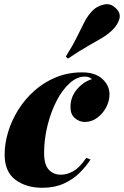

<svg xmlns="http://www.w3.org/2000/svg" viewBox="-20 -876 588 910"><path d="M382 -513Q345 -513 310 -481.5Q275 -450 248 -397.5Q221 -345 205 -280.5Q189 -216 189 -150Q189 -96 211 -72Q233 -48 269 -48Q298 -48 328 -65Q358 -82 389 -128L409 -120Q388 -87 356.5 -56Q325 -25 281.5 -5.5Q238 14 180 14Q104 14 53 -24Q2 -62 2 -144Q2 -196 18.5 -250.5Q35 -305 66.5 -355.5Q98 -406 143 -446Q188 -486 245 -509.5Q302 -533 369 -533Q431 -533 465 -502Q499 -471 499 -429Q499 -397 483 -367Q467 -337 440.5 -317.5Q414 -298 382 -298Q356 -298 335 -316Q314 -334 314 -368Q314 -417 345 -453Q376 -489 416 -501Q409 -507 401 -510Q393 -513 382 -513ZM292 -608Q326 -662 345.5 -702.5Q365 -743 381 -773.5Q397 -804 420 -827Q440 -847 472.5 -854.5Q505 -862 530 -836Q553 -814 546 -787Q539 -760 514 -735Q493 -714 463 -696Q433 -678 393 -655.5Q353 -633 302 -598Z"/></svg>

Font: Playfair Display Black
Style: Italic
Weight: 900
Italic angle: -14°
Designer: Claus Eggers Sørensen
Foundry: Claus Eggers Sørensen
Version: Version 1.203